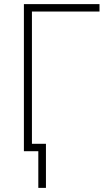

<svg xmlns="http://www.w3.org/2000/svg" viewBox="-20 -734 510 932"><path d="M463 -714V-678H135V-36H203V178H166V0H96V-714Z"/></svg>

Font: Noto Sans Disp ExtLt
Style: Regular
Weight: 200
Designer: Monotype Design Team
Foundry: Monotype Imaging Inc.
Version: Version 2.000;GOOG;noto-source:20170915:90ef993387c0